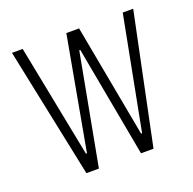

<svg xmlns="http://www.w3.org/2000/svg" viewBox="-97 -608 710 707"><g transform="rotate(-20 257.5 -255.0)"><path d="M126 0 20 -510H62L149 -68H153L233 -510H283L365 -68H369L454 -510H495L389 0H340L260 -434H256L175 0Z"/></g></svg>

Font: Saira ExtraCondensed ExtraLight
Style: Regular
Weight: 250
Width: 2
Designer: Hector Gatti with collaboration of the Omnibus-Type team
Foundry: Omnibus-Type
Version: Version 1.101